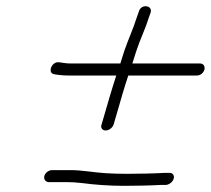

<svg xmlns="http://www.w3.org/2000/svg" viewBox="-20 -582 684 623"><path d="M138.6 9H200.6C212.6 9 227.7 10 245.9 12C286.4 17.4 334.5 21 382.5 21C419.1 21 472.3 19.9 503.3 18H519.3C529.7 16.7 540.9 8.1 543.8 -3C546.5 -13.4 539.6 -22.3 528.5 -21H512.5C481.8 -19.1 429.5 -18 392.7 -18C368.7 -18 345.6 -18.7 323.2 -20C286.5 -22.2 244.6 -30 210.9 -30H148.9C138.3 -30 126.7 -21.6 123.9 -11C121.1 -0.4 128.1 9 138.6 9ZM430.8 -545 423.3 -524C412.1 -488.1 396.9 -456.2 383 -416C376.8 -396 376.8 -396 370.5 -376H209.5C201.5 -376 193.4 -376.7 185.1 -378L171.6 -380C146.8 -383.2 132.8 -344 156.4 -341L169.8 -339C180.1 -337.7 190 -337 199.3 -337H357.3C347.6 -308.2 324.5 -230.9 319.8 -213L309.6 -178C307.6 -172.7 307.9 -168.2 310.6 -164.5C319.8 -152 342.2 -161 348.4 -177L358.6 -212C370.3 -252.2 383.2 -298.5 396.3 -337H619.3C629.9 -337 640.5 -345.4 643.3 -356C646.1 -366.6 640.1 -376 629.5 -376H409.5C413.3 -388 417.3 -400.7 421.5 -414C434.4 -454.3 450.7 -485.7 461.5 -521L469 -542C475.2 -565.5 437.4 -570 430.8 -545Z"/></svg>

Font: Just Breathe
Style: Obl5
Weight: 400
Foundry: Cannot Into Space Fonts
Version: Version 0.72